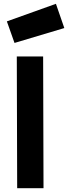

<svg xmlns="http://www.w3.org/2000/svg" viewBox="-20 -986 357 1006"><path d="M68 -690H206L208 0H70ZM273 -966 317 -839 56 -761 16 -874Z"/></svg>

Font: Panefresco 999wt
Style: Regular
Weight: 900
Version: Version 1.001